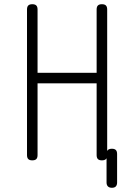

<svg xmlns="http://www.w3.org/2000/svg" viewBox="-20 -750 640 910"><path d="M438 -355H158V-15Q158 -2 152 4Q146 10 133 10Q120 10 114 4Q108 -2 108 -15V-705Q108 -718 114 -724Q120 -730 133 -730Q146 -730 152 -724Q158 -718 158 -705V-405H438V-705Q438 -718 444 -724Q450 -730 463 -730Q476 -730 482 -724Q488 -718 488 -705V-34Q489 -37 491 -39Q498 -45 510.5 -45Q523 -45 529 -39Q535 -33 535 -20V115Q535 127 529 133.5Q523 140 510.5 140Q498 140 491.5 133.5Q485 127 485 115V0Q484 2 482 4Q476 10 463 10Q450 10 444 4Q438 -2 438 -15Z"/></svg>

Font: Maple Mono Thin
Style: Regular
Weight: 250
Monospace: yes
Designer: subframe7536
Version: Version 7.000